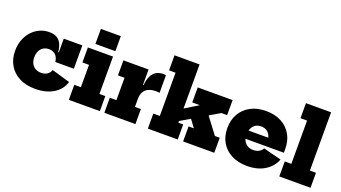

<svg xmlns="http://www.w3.org/2000/svg" viewBox="-62 -1362 3459 1945"><g transform="rotate(20 1667.0 -389.0)"><path d="M349 12.5Q251 12.5 179 -24.5Q107 -61.5 68 -127.8Q29 -194 29 -281.5Q29 -348 49.8 -402Q70.5 -456 107 -495.5Q143.5 -535 191 -556.2Q238.5 -577.5 291.5 -577.5Q340 -577.5 372.2 -559.5Q404.5 -541.5 422 -505.5Q439.5 -469.5 444 -416.5H485.5L450.5 -313.5Q447.5 -345 434 -367.8Q420.5 -390.5 398.5 -402.2Q376.5 -414 347 -414Q313 -414 287.5 -398.2Q262 -382.5 248 -353.5Q234 -324.5 234 -286.5Q234 -248 248.2 -220Q262.5 -192 288.8 -176.5Q315 -161 351.5 -161Q391 -161 417.8 -179.2Q444.5 -197.5 453.5 -228L651 -170.5Q626 -85.5 546.5 -36.5Q467 12.5 349 12.5ZM450.5 -313.5V-565H650.5V-313.5Z M981.5 -162H1045V0H710.5V-162H781.5V-403H710.5V-565H981.5ZM770 -786.5H985V-624.5H770Z M1364.5 -162H1428.5V0H1093.5V-162H1164.5V-403H1093.5V-565H1364.5ZM1550 -380.5Q1542 -382.5 1533.2 -383.5Q1524.5 -384.5 1512 -384.5Q1440 -384.5 1402.2 -350.2Q1364.5 -316 1364.5 -250.5L1335 -399H1371Q1376 -457.5 1394.2 -496Q1412.5 -534.5 1444.2 -554Q1476 -573.5 1522.5 -573.5Q1530 -573.5 1536.8 -572.8Q1543.5 -572 1550 -570.5Z M1832.5 -162H1884.5V0H1562.5V-162H1632.5V-628H1562.5V-790H1832.5ZM2080.5 -355 2226.5 -162H2278.5V0H1942.5V-162H1999.5L1908.5 -285ZM1763.5 -139 1703.5 -236 1976.5 -403H1894.5V-565H2270.5V-403H2208.5Z M2635.5 12.5Q2537.5 12.5 2466 -24.5Q2394.5 -61.5 2355.8 -127.5Q2317 -193.5 2317 -281.5Q2317 -369.5 2355.5 -436.2Q2394 -503 2464.2 -540.2Q2534.5 -577.5 2630 -577.5Q2725.5 -577.5 2795.2 -540.2Q2865 -503 2903 -436.2Q2941 -369.5 2941 -281.5Q2941 -269.5 2941 -259.8Q2941 -250 2940.5 -241.5H2743.5Q2744.5 -252 2744.8 -263.2Q2745 -274.5 2745 -287.5Q2745 -326.5 2731.8 -354.8Q2718.5 -383 2693.8 -398.5Q2669 -414 2634.5 -414Q2600.5 -414 2575.2 -398Q2550 -382 2536 -352.2Q2522 -322.5 2522 -281.5Q2522 -246 2536.2 -219Q2550.5 -192 2576.5 -176.5Q2602.5 -161 2638.5 -161Q2673.5 -161 2699.5 -175.5Q2725.5 -190 2739 -214.5L2933 -165Q2901 -82.5 2823.2 -35Q2745.5 12.5 2635.5 12.5ZM2444.5 -241.5V-330.5H2797L2803 -241.5Z M3250.5 -162H3316V0H2979.5V-162H3050.5V-628H2979.5V-790H3250.5Z"/></g></svg>

Font: Hepta Slab ExtraBold
Style: Regular
Weight: 800
Designer: Michael LaGattuta
Foundry: Michael LaGattuta
Version: Version 1.102